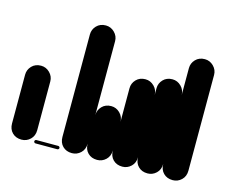

<svg xmlns="http://www.w3.org/2000/svg" viewBox="-65 -466 654 552"><g transform="rotate(15 262.5 -190.0)"><path d="M0 -38H75V-183H0ZM38 -75Q21 -75 10.5 -64Q0 -53 0 -38Q0 -21 10.5 -10.5Q21 0 38 0Q53 0 64 -10.5Q75 -21 75 -38Q75 -53 64 -64Q53 -75 38 -75ZM38 -220Q21 -220 10.5 -209Q0 -198 0 -183Q0 -166 10.5 -155.5Q21 -145 38 -145Q53 -145 64 -155.5Q75 -166 75 -183Q75 -198 64 -209Q53 -220 38 -220Z M80 -10Q78 -10 76.5 -8.5Q75 -7 75 -5Q75 -3 76.5 -1.5Q78 0 80 0H145Q147 0 148.5 -1.5Q150 -3 150 -5Q150 -7 148.5 -8.5Q147 -10 145 -10Z M150 -38H225V-343H150ZM188 -75Q171 -75 160.5 -64Q150 -53 150 -38Q150 -21 160.5 -10.5Q171 0 188 0Q203 0 214 -10.5Q225 -21 225 -38Q225 -53 214 -64Q203 -75 188 -75ZM188 -380Q171 -380 160.5 -369Q150 -358 150 -343Q150 -326 160.5 -315.5Q171 -305 188 -305Q203 -305 214 -315.5Q225 -326 225 -343Q225 -358 214 -369Q203 -380 188 -380Z M225 -38H300V-123H225ZM263 -75Q246 -75 235.5 -64Q225 -53 225 -38Q225 -21 235.5 -10.5Q246 0 263 0Q278 0 289 -10.5Q300 -21 300 -38Q300 -53 289 -64Q278 -75 263 -75ZM263 -160Q246 -160 235.5 -149Q225 -138 225 -123Q225 -106 235.5 -95.5Q246 -85 263 -85Q278 -85 289 -95.5Q300 -106 300 -123Q300 -138 289 -149Q278 -160 263 -160Z M300 -38H375V-223H300ZM338 -75Q321 -75 310.5 -64Q300 -53 300 -38Q300 -21 310.5 -10.5Q321 0 338 0Q353 0 364 -10.5Q375 -21 375 -38Q375 -53 364 -64Q353 -75 338 -75ZM338 -260Q321 -260 310.5 -249Q300 -238 300 -223Q300 -206 310.5 -195.5Q321 -185 338 -185Q353 -185 364 -195.5Q375 -206 375 -223Q375 -238 364 -249Q353 -260 338 -260Z M375 -38H450V-243H375ZM413 -75Q396 -75 385.5 -64Q375 -53 375 -38Q375 -21 385.5 -10.5Q396 0 413 0Q428 0 439 -10.5Q450 -21 450 -38Q450 -53 439 -64Q428 -75 413 -75ZM413 -280Q396 -280 385.5 -269Q375 -258 375 -243Q375 -226 385.5 -215.5Q396 -205 413 -205Q428 -205 439 -215.5Q450 -226 450 -243Q450 -258 439 -269Q428 -280 413 -280Z M450 -38H525V-323H450ZM488 -75Q471 -75 460.5 -64Q450 -53 450 -38Q450 -21 460.5 -10.5Q471 0 488 0Q503 0 514 -10.5Q525 -21 525 -38Q525 -53 514 -64Q503 -75 488 -75ZM488 -360Q471 -360 460.5 -349Q450 -338 450 -323Q450 -306 460.5 -295.5Q471 -285 488 -285Q503 -285 514 -295.5Q525 -306 525 -323Q525 -338 514 -349Q503 -360 488 -360Z"/></g></svg>

Font: Wavefont Medium
Style: Regular
Weight: 500
Version: Version 3.004;gftools[0.9.33]